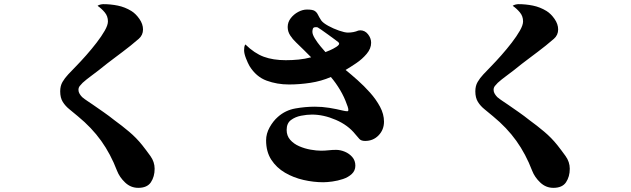

<svg xmlns="http://www.w3.org/2000/svg" viewBox="-20 -833 3040 925"><path d="M725 -20Q725 18 707 45Q689 72 646 72Q610 72 583 46.5Q556 21 544 -10Q513 -91 467.5 -154.5Q422 -218 355 -273Q334 -291 314.5 -306.5Q295 -322 282.5 -342Q270 -362 270 -393Q270 -419 281 -438Q292 -457 309 -475Q322 -489 345.5 -513Q369 -537 395.5 -567Q422 -597 445.5 -627.5Q469 -658 484.5 -685Q500 -712 500 -730Q500 -755 484.5 -773.5Q469 -792 450 -805Q455 -809 463.5 -811Q472 -813 478 -813Q513 -813 547.5 -806Q582 -799 613 -780Q634 -767 651.5 -742Q669 -717 669 -691Q669 -664 648.5 -646Q628 -628 609 -613Q571 -583 532.5 -554.5Q494 -526 456 -495Q437 -480 417 -465.5Q397 -451 378 -434Q371 -427 364.5 -419Q358 -411 358 -400Q358 -390 363.5 -381Q369 -372 376 -365Q388 -355 401 -346.5Q414 -338 427 -329Q453 -311 479.5 -292.5Q506 -274 531 -254Q567 -228 602 -198.5Q637 -169 665 -134Q684 -110 704.5 -81.5Q725 -53 725 -20Z M1614 -623Q1614 -624 1612.5 -626Q1611 -628 1611 -629Q1609 -631 1594 -642Q1579 -653 1560.5 -666.5Q1542 -680 1527.5 -690Q1513 -700 1512 -700Q1509 -702 1506 -702Q1503 -702 1500 -702Q1490 -702 1487.5 -695Q1485 -688 1485 -680Q1485 -667 1497 -647.5Q1509 -628 1524 -610Q1539 -592 1548 -582Q1554 -584 1570 -591Q1586 -598 1600 -607Q1614 -616 1614 -623ZM1830 -247Q1830 -208 1804 -181Q1778 -154 1739 -154Q1720 -154 1711.5 -163.5Q1703 -173 1692 -186Q1657 -230 1598 -255.5Q1539 -281 1483 -281Q1459 -281 1430.5 -275.5Q1402 -270 1381.5 -254.5Q1361 -239 1361 -207Q1361 -179 1378 -159.5Q1395 -140 1421.5 -128.5Q1448 -117 1476.5 -112Q1505 -107 1527 -107Q1545 -107 1563 -109Q1581 -111 1599 -111Q1620 -111 1641.5 -102Q1663 -93 1677.5 -76Q1692 -59 1692 -35Q1692 -11 1675 5Q1658 21 1632.5 29.5Q1607 38 1581 41.5Q1555 45 1537 45Q1491 45 1442.5 34Q1394 23 1353 -1Q1312 -25 1287 -63.5Q1262 -102 1262 -157Q1262 -189 1279 -219.5Q1296 -250 1319 -270Q1355 -302 1403 -310.5Q1451 -319 1497 -319Q1532 -319 1566 -313.5Q1600 -308 1633 -300Q1638 -299 1643 -298Q1648 -297 1653 -297Q1658 -297 1658 -301.5Q1658 -306 1658 -308Q1658 -310 1655 -319.5Q1652 -329 1651 -330Q1639 -365 1618.5 -399.5Q1598 -434 1574 -462Q1528 -442 1475.5 -434Q1423 -426 1372 -426Q1315 -426 1264.5 -444.5Q1214 -463 1182 -515Q1174 -529 1165 -552Q1156 -575 1156 -591Q1156 -599 1157 -606Q1158 -613 1162 -619Q1206 -576 1251 -559.5Q1296 -543 1357 -543Q1388 -543 1418.5 -546Q1449 -549 1479 -557Q1461 -575 1443 -593Q1425 -611 1406 -629Q1390 -644 1378 -662.5Q1366 -681 1366 -703Q1366 -726 1380.5 -745Q1395 -764 1416.5 -775.5Q1438 -787 1459 -787Q1486 -787 1496 -780.5Q1506 -774 1511.5 -762.5Q1517 -751 1528 -734Q1537 -722 1561.5 -708.5Q1586 -695 1613.5 -685.5Q1641 -676 1656 -676Q1684 -676 1707 -686H1711Q1712 -687 1715 -687Q1738 -687 1753 -668Q1768 -649 1768 -627Q1768 -599 1746.5 -573.5Q1725 -548 1696 -528.5Q1667 -509 1645 -496Q1671 -475 1702.5 -447Q1734 -419 1763 -386.5Q1792 -354 1811 -318.5Q1830 -283 1830 -247Z M2725 -20Q2725 18 2707 45Q2689 72 2646 72Q2610 72 2583 46.5Q2556 21 2544 -10Q2513 -91 2467.5 -154.5Q2422 -218 2355 -273Q2334 -291 2314.5 -306.5Q2295 -322 2282.5 -342Q2270 -362 2270 -393Q2270 -419 2281 -438Q2292 -457 2309 -475Q2322 -489 2345.5 -513Q2369 -537 2395.5 -567Q2422 -597 2445.5 -627.5Q2469 -658 2484.5 -685Q2500 -712 2500 -730Q2500 -755 2484.5 -773.5Q2469 -792 2450 -805Q2455 -809 2463.5 -811Q2472 -813 2478 -813Q2513 -813 2547.5 -806Q2582 -799 2613 -780Q2634 -767 2651.5 -742Q2669 -717 2669 -691Q2669 -664 2648.5 -646Q2628 -628 2609 -613Q2571 -583 2532.5 -554.5Q2494 -526 2456 -495Q2437 -480 2417 -465.5Q2397 -451 2378 -434Q2371 -427 2364.5 -419Q2358 -411 2358 -400Q2358 -390 2363.5 -381Q2369 -372 2376 -365Q2388 -355 2401 -346.5Q2414 -338 2427 -329Q2453 -311 2479.5 -292.5Q2506 -274 2531 -254Q2567 -228 2602 -198.5Q2637 -169 2665 -134Q2684 -110 2704.5 -81.5Q2725 -53 2725 -20Z"/></svg>

Font: Kaisei Tokumin ExtraBold
Style: Regular
Weight: 800
Designer: Font-Kai, 金井和夫
Foundry: KAZUO KANAI
Version: Version 5.003